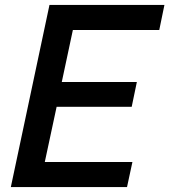

<svg xmlns="http://www.w3.org/2000/svg" viewBox="-20 -760 688 780"><path d="M24 0 181 -740H648L627 -638H276L231 -427H536L515 -326H210L162 -102H518L496 0Z"/></svg>

Font: Be Vietnam Pro Medium
Style: Italic
Weight: 500
Italic angle: -12°
Designer: Lam Bao, Tony Le, Vietanh Nguyen
Foundry: Yellow Type Foundry
Version: Version 1.002; ttfautohint (v1.8.3)